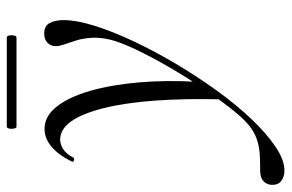

<svg xmlns="http://www.w3.org/2000/svg" viewBox="-218 -380 822 541"><g transform="rotate(-90 192.5 -110.0)"><path d="M-18.2 281Q-36.2 281 -48.3 271.3Q-60.4 261.6 -57.8 239.4Q-51.4 212.6 -18.2 212.6Q2.8 212.6 23.4 211.7Q44 210.8 63.6 205.2Q83.2 199.6 100.6 187.6Q122.6 172.6 151.8 136.1Q181 99.6 213 52.3Q245 5 273.9 -45Q302.8 -95 323.6 -138.9Q344.4 -182.8 351 -211Q357.6 -239.8 355.9 -263.7Q354.2 -287.6 348.3 -306.4Q342.4 -325.2 337.4 -339.4Q332.4 -353.6 332.4 -363.4Q332.4 -377.6 342 -386.8Q351.6 -396 368 -396Q389 -396 397.4 -380.9Q405.8 -365.8 405.8 -341.2Q405.8 -305.2 390.1 -254.7Q374.4 -204.2 346.7 -145.2Q319 -86.2 283.6 -26.4Q248.2 33.4 208.4 88.7Q168.6 144 127.8 187.1Q87 230.2 49.4 255.6Q11.8 281 -18.2 281ZM182.4 113.4Q188.2 -108.4 157.4 -229.7Q126.6 -351 69.4 -351Q56.4 -351 42.8 -342.8Q29.2 -334.6 18.8 -314.4Q16.8 -310.4 11.3 -311.9Q5.8 -313.4 6.8 -317.4Q25.6 -355.4 49 -375.2Q72.4 -395 99.6 -395Q135 -395 162 -360.9Q189 -326.8 206.2 -267.4Q223.4 -208 230.2 -130.4Q237 -52.8 232 35.2ZM105.6 -474Q102 -474 100.3 -481.1Q98.6 -488.2 100.3 -494.8Q102 -501.4 105.6 -501.4H356.6Q361.2 -501.4 362.5 -494.8Q363.8 -488.2 362.5 -481.1Q361.2 -474 356.6 -474Z"/></g></svg>

Font: Cormorant Garamond Light
Style: Italic
Weight: 300
Italic angle: -10°
Designer: Christian Thalmann (Catharsis Fonts)
Foundry: Catharsis Fonts
Version: Version 4.001